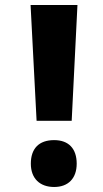

<svg xmlns="http://www.w3.org/2000/svg" viewBox="-20 -734 411 766"><path d="M126 -252H266L289 -714H102ZM103 -81C103 -22 139 12 196 12C252 12 286 -22 286 -81C286 -141 254 -175 196 -175C135 -175 103 -141 103 -81Z"/></svg>

Font: Noto Sans Devanagari ExtraCondensed Black
Style: Regular
Weight: 900
Width: 2
Designer: Jelle Bosma - Monotype Design Team
Foundry: Monotype Imaging Inc.
Version: Version 2.004